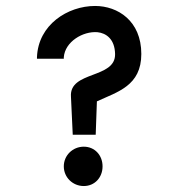

<svg xmlns="http://www.w3.org/2000/svg" viewBox="-20 -619 615 644"><path d="M301 -167 305 -279C374 -311 454 -331 454 -438C454 -549 375 -599 299 -599C207 -599 108 -536 104 -427V-422H194V-427C198 -479 258 -515 307 -511C336 -508 365 -488 366 -438C368 -354 212 -382 218 -295L224 -167ZM194 -61C194 -24 224 5 261 5C298 5 324 -24 324 -61C324 -98 298 -127 261 -127C224 -127 194 -98 194 -61Z"/></svg>

Font: Charger Monospace
Style: Regular
Weight: 400
Designer: Jasper
Foundry: Cannot Into Space Fonts
Version: Version 0.980